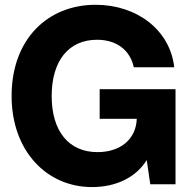

<svg xmlns="http://www.w3.org/2000/svg" viewBox="-20 -759 790 791"><path d="M358.9 11.7C460 11.7 541 -29.3 584.5 -99.6L599.1 0H703.1V-391.6H390.6V-269.5H543.5C540.5 -185.5 476.1 -132.3 381.8 -132.3C262.7 -132.3 192.9 -219.2 192.9 -363.3C192.9 -507.8 262.2 -595.2 379.9 -595.2C461.9 -595.2 516.6 -550.8 531.2 -481.9H697.8C680.7 -635.7 543.5 -739.3 374 -739.3C177.2 -739.3 27.8 -598.6 27.8 -363.3C27.8 -137.2 172.4 11.7 358.9 11.7Z"/></svg>

Font: Raveo Display
Style: Bold
Weight: 700
Designer: Jakub Foglar, Rasmus Andersson (Inter)
Foundry: Jakubfoglar.com
Version: Version 1.100;Glyphs 3.2.3 (3260)